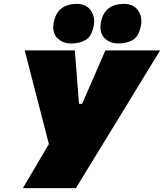

<svg xmlns="http://www.w3.org/2000/svg" viewBox="-20 -974 849 994"><path d="M98.5 0Q130.5 -54 163.5 -110.2Q196.5 -166.5 233 -228.5L157.5 -521Q145 -569 133.8 -612.8Q122.5 -656.5 108 -713H367.5Q370.5 -674 372.8 -645.5Q375 -617 377 -590.8Q379 -564.5 381.5 -533L389 -436.5H405L446.5 -531.5Q460.5 -563 472 -589.5Q483.5 -616 496 -645Q508.5 -674 525.5 -713H809Q768.5 -647 726.2 -578Q684 -509 648.5 -450.5L511.5 -226.5Q479 -173.5 442.2 -113.5Q405.5 -53.5 373 0ZM593 -749Q546.5 -749 519.5 -778.5Q492.5 -808 503 -861Q513 -910 544.2 -932Q575.5 -954 621 -954Q670.5 -954 694.8 -919.8Q719 -885.5 709 -839Q698 -784.5 667 -766.8Q636 -749 593 -749ZM349 -749Q302.5 -749 275.2 -778.5Q248 -808 259 -861Q269 -910 300.2 -932Q331.5 -954 377 -954Q426.5 -954 450.2 -919.8Q474 -885.5 465 -839Q454 -784.5 423 -766.8Q392 -749 349 -749Z"/></svg>

Font: Commissioner Black
Style: Italic
Weight: 900
Italic angle: -12°
Designer: Kostas Bartsokas
Foundry: Kostas Bartsokas
Version: Version 1.000; ttfautohint (v1.8.3)